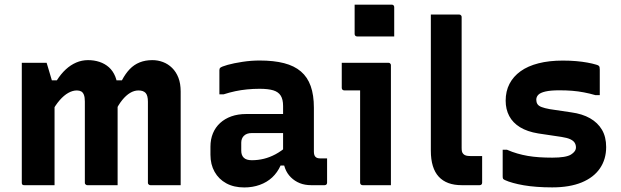

<svg xmlns="http://www.w3.org/2000/svg" viewBox="-20 -814 2730 844"><path d="M774.2 0Q756.2 0 730.9 0Q705.6 0 681.6 0Q657.6 0 641.2 0Q638.2 0 635.7 -1.5Q633.2 -3 631.7 -5Q630.2 -7 630.2 -11Q630.2 -47.9 630.2 -85.2Q630.2 -122.5 630.2 -158.7Q630.2 -194.9 630.2 -230.7Q630.2 -266.5 630.2 -300.5Q630.2 -334.5 630.2 -366.8Q630.2 -394.3 620.1 -405.4Q609.9 -416.4 588.6 -416.4Q569.9 -416.4 551.9 -405.6Q533.9 -394.8 517 -373.9Q500 -352.9 485.1 -321L465 -460.9H515.9Q531.5 -490.5 550.4 -510.2Q569.3 -529.8 593.9 -539.7Q618.6 -549.7 649.8 -549.7Q674.3 -549.7 696.6 -541.2Q718.9 -532.8 736.5 -515.5Q754.2 -498.1 764.2 -472.5Q774.2 -446.8 774.2 -411.7Q774.2 -382.8 774.2 -347.1Q774.2 -311.4 774.2 -270.7Q774.2 -230 774.2 -186.8Q774.2 -143.6 774.2 -99.9Q774.2 -74.9 774.2 -49.9Q774.2 -25 774.2 0ZM497 0Q481.6 0 455 0Q428.4 0 403.2 0Q377.9 0 364 0Q361 0 358.5 -1.5Q356 -3 354.5 -5Q353 -7 353 -11Q353 -48 353 -85.3Q353 -122.6 353 -158.9Q353 -195.1 353 -231Q353 -266.8 353 -301Q353 -335.1 353 -367.7Q353 -386.4 348.8 -397.2Q344.6 -407.9 336.8 -412.2Q329.1 -416.4 317.7 -416.4Q299.2 -416.4 280.1 -405.6Q260.9 -394.8 242.2 -373.4Q223.5 -351.9 205.8 -319L181 -460.9H229.9Q247.8 -489.1 269.1 -508.8Q290.4 -528.5 315.1 -539.1Q339.8 -549.7 367.1 -549.7Q393.8 -549.7 417.4 -541.9Q441 -534.1 458.8 -518.3Q476.5 -502.5 486.8 -477.5Q497 -452.5 497 -417.9Q497 -398.3 497 -362.4Q497 -326.5 497 -274.2Q497 -221.9 497 -153.4Q497 -84.9 497 0ZM219.8 0Q206.2 0 188.8 0Q171.5 0 153.3 0Q135.1 0 117.8 0Q100.4 0 86.8 0Q83.8 0 81.8 -0.5Q79.8 -1 78.3 -2.5Q76.8 -4 76.3 -6Q75.8 -8 75.8 -11Q75.8 -82.6 75.8 -153.7Q75.8 -224.8 75.8 -296Q75.8 -367.2 75.8 -438Q75.8 -464.6 75.8 -489.7Q75.8 -514.9 75.8 -538Q86.8 -538 100.8 -538Q114.8 -538 130.4 -538Q146 -538 159.9 -538Q173.9 -538 184.9 -538Q184.9 -538 190.3 -520.3Q195.7 -502.6 202.4 -479.6Q209.1 -456.6 214.4 -438.8Q219.8 -421.1 219.8 -421.1Q219.8 -354.6 219.8 -284.6Q219.8 -214.6 219.8 -143.4Q219.8 -72.3 219.8 0Z M1359.8 -340.5Q1359.8 -316.3 1359.8 -292.5Q1359.8 -268.6 1359.8 -244.2Q1359.8 -219.8 1359.8 -195.5Q1359.8 -171.2 1359.8 -147.8Q1359.8 -139.9 1361.5 -134Q1363.2 -128 1366.8 -124.5Q1370.2 -121 1375.4 -119.4Q1380.5 -117.7 1388.3 -117.7Q1391.1 -117.7 1393.6 -117.7Q1396.1 -117.7 1399 -117.7H1417.8Q1417.8 -90.8 1417.8 -64.4Q1417.8 -37.9 1417.8 -11Q1417.8 -5.9 1414.8 -2.9Q1411.8 0 1406.8 0Q1401.8 0 1382.3 0Q1362.8 0 1347.8 0Q1320.2 0 1298 -8.8Q1275.8 -17.7 1258.9 -34.3Q1241.9 -50.9 1233.2 -74.1Q1224.4 -97.3 1224.4 -126Q1224.4 -157.2 1224.4 -189.1Q1224.4 -221 1224.4 -252.2Q1224.4 -269 1224.4 -284.7Q1224.4 -300.3 1224.4 -316.3Q1224.4 -332.3 1224.4 -348.3Q1224.4 -377.1 1214 -393.6Q1203.6 -410.1 1181.3 -416.9Q1158.9 -423.7 1120.9 -423.7Q1092.7 -423.7 1066.1 -421Q1039.5 -418.4 1014.4 -413.1Q989.4 -407.8 963.2 -399.4H944.4Q944.4 -425.6 944.4 -452.9Q944.4 -480.3 944.4 -505.7Q944.4 -509.5 945.4 -511.9Q946.4 -514.4 947.4 -515.4Q953.2 -521.2 980.7 -528.9Q1008.1 -536.5 1045.9 -542.2Q1083.8 -548 1120.9 -548Q1183.8 -548 1228.8 -536.3Q1273.8 -524.7 1302.8 -499.8Q1331.8 -475 1345.8 -435.6Q1359.8 -396.2 1359.8 -340.5ZM1040.5 -151.6Q1040.5 -131.3 1051.8 -120.5Q1063.1 -109.7 1086.9 -109.7Q1114.2 -109.7 1140.2 -116.1Q1166.1 -122.5 1191.5 -136.1Q1216.8 -149.7 1242.5 -172V-86.4H1213.4Q1199.5 -55.6 1176.5 -34.1Q1153.5 -12.7 1122 -1.4Q1090.6 10 1053.6 10Q1008 10 974.7 -8.2Q941.4 -26.4 923.3 -58.8Q905.1 -91.1 905.1 -133.6V-169.2Q905.1 -201.5 916 -228Q927 -254.4 947.5 -273.2Q968 -292.1 997 -302.5Q1026 -312.8 1062.1 -312.8Q1097 -312.8 1130.3 -312.8Q1163.5 -312.8 1194 -312.8Q1224.6 -312.8 1252.3 -312.8Q1261.2 -312.8 1265.5 -297Q1269.9 -281.2 1270.9 -261.7Q1271.9 -242.2 1271.9 -229.1Q1240.1 -229.1 1210 -229.1Q1179.9 -229.1 1149.4 -229.1Q1118.9 -229.1 1086.9 -229.1Q1075.1 -229.1 1066.6 -226Q1058 -222.9 1051.7 -216.6Q1046.5 -211.4 1043.5 -203.8Q1040.5 -196.2 1040.5 -187Z M1563 -11Q1563 -38.4 1563 -78.9Q1563 -119.4 1563 -166.4Q1563 -213.4 1563 -260.4Q1563 -307.4 1563 -348.4Q1563 -389.3 1563 -416.7H1555.8Q1550 -416.7 1542.4 -416.7Q1534.8 -416.7 1526.3 -416.7Q1517.8 -416.7 1509.3 -416.7Q1500.9 -416.7 1493.3 -416.7Q1488.5 -416.7 1485.4 -419.7Q1482.3 -422.8 1482.3 -427.7Q1482.3 -454.6 1482.3 -482.8Q1482.3 -511 1482.3 -538Q1499.2 -538 1520.7 -538Q1542.3 -538 1566.4 -538Q1590.5 -538 1613.2 -538Q1636 -538 1655.4 -538Q1674.8 -538 1687.4 -538Q1691.3 -538 1693.3 -536.5Q1695.4 -535 1696.9 -532.9Q1698.4 -530.8 1698.4 -527Q1698.4 -479.8 1698.4 -424.6Q1698.4 -369.4 1698.4 -312.1Q1698.4 -254.8 1698.4 -200Q1698.4 -145.3 1698.4 -97.2Q1698.4 -81.5 1698.4 -65.3Q1698.4 -49.1 1698.4 -32.9Q1698.4 -16.7 1698.4 0Q1665.4 0 1636.7 0Q1607.9 0 1574 0Q1569.2 0 1566.1 -3.1Q1563 -6.1 1563 -11ZM1538.9 -793.6Q1558.2 -793.6 1578.6 -793.6Q1599.1 -793.6 1620.4 -793.6Q1641.7 -793.6 1662.2 -793.6Q1682.6 -793.6 1701.9 -793.6Q1706.9 -793.6 1709.9 -790.6Q1712.9 -787.6 1712.9 -782.6V-653.8Q1693.6 -653.8 1673.2 -653.8Q1652.7 -653.8 1631.4 -653.8Q1610.1 -653.8 1589.6 -653.8Q1569.2 -653.8 1549.9 -653.8Q1544.9 -653.8 1541.9 -656.8Q1538.9 -659.8 1538.9 -664.8Z M1873.9 -620.9Q1873.9 -658.4 1873.9 -689.3Q1873.9 -720.1 1873.9 -750Q1901.8 -750 1913.9 -750Q1926 -750 1931.3 -750Q1936.6 -750 1941.4 -750Q1946.1 -750 1958.3 -750Q1970.4 -750 1998.3 -750Q2002.1 -750 2004.2 -748.5Q2006.3 -747 2007.8 -744.9Q2009.3 -742.9 2009.3 -739Q2009.3 -680.7 2009.3 -623.2Q2009.3 -565.7 2009.3 -508.6Q2009.3 -451.5 2009.3 -394.4Q2009.3 -337.2 2009.3 -279.7Q2009.3 -222.2 2009.3 -163.9Q2009.3 -154.3 2010.7 -148Q2012.2 -141.7 2017 -136.9Q2021.9 -132 2028.9 -130.1Q2036 -128.1 2047.2 -128.1Q2051 -128.1 2057.4 -128.1Q2063.9 -128.1 2070.3 -128.1Q2076.7 -128.1 2082.2 -128.1Q2087.8 -128.1 2090 -128.1H2099.4Q2099.4 -101.2 2099.4 -69.6Q2099.4 -37.9 2099.4 -11Q2099.4 -5.9 2096.4 -2.9Q2093.4 0 2088.4 0Q2084.5 0 2081.1 0Q2077.7 0 2070.3 0Q2063 0 2048.9 0Q2034.8 0 2009.6 0Q1976.2 0 1951.1 -9.3Q1926 -18.6 1908.7 -37.2Q1891.5 -55.8 1882.7 -84.4Q1873.9 -113 1873.9 -151.5Q1873.9 -210.1 1873.9 -268.7Q1873.9 -327.3 1873.9 -386.2Q1873.9 -445.1 1873.9 -503.7Q1873.9 -562.3 1873.9 -620.9Z M2407.7 -121Q2467.8 -121 2489.8 -134.5Q2511.8 -148.1 2511.8 -165.9Q2511.8 -177.2 2506.3 -186.2Q2500.9 -195.2 2487.3 -201.7Q2473.7 -208.2 2448.6 -212.1L2346.1 -227.4Q2297.7 -235.3 2265.9 -254.8Q2234.1 -274.4 2218.5 -304Q2202.8 -333.7 2202.8 -371.2Q2202.8 -413 2219.6 -445.4Q2236.4 -477.8 2268.3 -500.8Q2300.3 -523.8 2347.1 -535.7Q2393.8 -547.7 2453.7 -547.7Q2486.1 -547.7 2513 -545.3Q2539.9 -542.9 2561.9 -538.9Q2584 -534.9 2600.8 -529.8Q2608.2 -527.8 2611.4 -525.3Q2614.6 -522.9 2615.6 -518.8Q2616.5 -514.6 2616.5 -507.4Q2616.5 -485.6 2616.5 -454.2Q2616.5 -422.7 2616.5 -395.7H2597.7Q2571.4 -403.3 2546.4 -408Q2521.4 -412.8 2495.4 -414.9Q2469.4 -417 2439.5 -417Q2399.8 -417 2377.4 -411.7Q2355 -406.4 2346.2 -397.2Q2337.4 -388 2337.4 -375.6Q2337.4 -364.7 2342.4 -356.6Q2347.5 -348.4 2360.8 -343.4Q2374 -338.3 2396.7 -334.2L2491.3 -320.1Q2539.8 -313.5 2573.8 -294.1Q2607.8 -274.7 2626.2 -243.4Q2644.6 -212.2 2644.6 -167.6Q2644.6 -113.9 2617.3 -74Q2590.1 -34 2537.1 -12.1Q2484.1 9.7 2407.3 9.7Q2371.3 9.7 2340 7.3Q2308.7 5 2282.5 0.5Q2256.3 -4 2235.3 -9.9Q2214.2 -15.7 2199.5 -22.5Q2193.4 -25.4 2191.5 -28.2Q2189.7 -30.9 2189.7 -39.1Q2189.7 -62 2189.7 -94.1Q2189.7 -126.2 2189.7 -155.8H2208.5Q2231.8 -145.6 2254.2 -139.2Q2276.7 -132.7 2300.4 -128.6Q2324.1 -124.6 2350.5 -122.8Q2376.9 -121 2407.7 -121Z"/></svg>

Font: Recursive Sans Linear Light
Style: Regular
Weight: 300
Version: Version 1.085